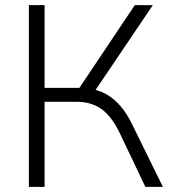

<svg xmlns="http://www.w3.org/2000/svg" viewBox="-20 -725 666 745"><path d="M92 0V-705H153V-384H301L278 -369L503 -705H573L340 -360L319 -382Q358 -378 389.5 -361Q421 -344 447 -314Q473 -284 493 -242L612 0H544L445 -208Q413 -274 373.5 -302Q334 -330 277 -330H153V0Z"/></svg>

Font: Nunito Sans 12pt Light
Style: Regular
Weight: 300
Designer: Vernon Adams
Foundry: Vernon Adams
Version: Version 3.101;gftools[0.9.27]